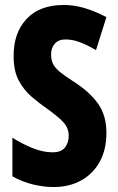

<svg xmlns="http://www.w3.org/2000/svg" viewBox="-20 -744 477 774"><path d="M409 -208Q409 -141 382 -92Q355 -43 307 -16.5Q259 10 196 10Q157 10 114.5 0Q72 -10 30 -33V-189Q71 -163 112.5 -146.5Q154 -130 192 -130Q227 -130 242 -149.5Q257 -169 257 -196Q257 -227 236.5 -250Q216 -273 168 -307Q138 -328 107.5 -354Q77 -380 56 -418.5Q35 -457 35 -517Q34 -610 86.5 -667Q139 -724 238 -724Q277 -724 319 -712Q361 -700 409 -675L367 -542Q327 -565 299 -575Q271 -585 244 -585Q216 -585 201 -568Q186 -551 186 -525Q186 -502 194 -486Q202 -470 221.5 -454Q241 -438 277 -415Q341 -374 375 -326.5Q409 -279 409 -208Z"/></svg>

Font: Noto Sans Malayalam ExtraCondensed ExtraBold
Style: Regular
Weight: 800
Width: 2
Designer: Jelle Bosma - Monotype Design Team
Foundry: Monotype Imaging Inc.
Version: Version 2.104; ttfautohint (v1.8.4.7-5d5b)